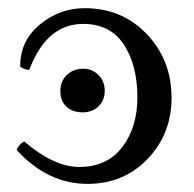

<svg xmlns="http://www.w3.org/2000/svg" viewBox="-20 -449 482 477"><path d="M52.7 -275.4Q42 -275.4 30.3 -283.2Q29.3 -346.7 78.6 -387.7Q127.9 -428.7 190.4 -428.7Q283.2 -428.7 344.7 -364.3Q406.2 -299.8 406.2 -206.1Q406.2 -116.2 346.7 -54.2Q287.1 7.8 197.3 7.8Q98.6 7.8 21.5 -76.2Q24.4 -87.9 40 -97.7Q114.3 -34.2 176.8 -34.2Q246.1 -34.2 283.7 -83.5Q321.3 -132.8 321.3 -207Q321.3 -287.1 287.6 -338.4Q253.9 -389.6 186.5 -389.6Q95.7 -389.6 52.7 -275.4ZM240.2 -223.6Q240.2 -199.2 224.6 -184.6Q209 -169.9 185.5 -169.9Q160.2 -169.9 145 -184.1Q129.9 -198.2 129.9 -222.7Q129.9 -247.1 146 -262.7Q162.1 -278.3 186.5 -278.3Q209 -278.3 224.6 -262.7Q240.2 -247.1 240.2 -223.6Z"/></svg>

Font: Crimson Text
Style: Roman
Weight: 400
Version: Version 0.13